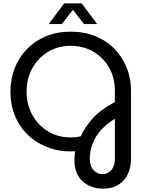

<svg xmlns="http://www.w3.org/2000/svg" viewBox="-20 -900 862 1140"><path d="M593 220Q518 220 470 176Q422 132 422 52Q422 39 423 25.5Q424 12 426 -2Q345 3 275 -21Q205 -45 152.5 -92.5Q100 -140 71 -207.5Q42 -275 42 -356Q42 -430 67 -494.5Q92 -559 139.5 -608Q187 -657 252.5 -684.5Q318 -712 400 -712Q481 -712 547 -685Q613 -658 660 -609.5Q707 -561 732.5 -497.5Q758 -434 758 -362V41Q758 122 714 171Q670 220 593 220ZM400 -84Q416 -84 430 -85.5Q444 -87 460 -91Q482 -142 528.5 -195Q575 -248 662 -294V-362Q662 -438 628 -498Q594 -558 534.5 -593Q475 -628 400 -628Q324 -628 265 -592Q206 -556 172 -495Q138 -434 138 -356Q138 -279 172 -217.5Q206 -156 265 -120Q324 -84 400 -84ZM587 134Q619 134 640.5 110.5Q662 87 662 43V-195Q610 -162 580 -128Q550 -94 536 -62Q522 -30 517.5 -3Q513 24 513 42Q513 86 535.5 110Q558 134 587 134ZM269 -757 361 -880H465L557 -757H479L413 -842L347 -757Z"/></svg>

Font: MuseoModerno
Style: Regular
Weight: 400
Designer: Pablo Cosgaya, Héctor Gatti, Marcela Romero, and the Authors of The MuseoModerno Project.
Foundry: Omnibus-Type Team
Version: Version 1.001